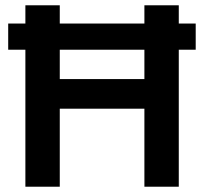

<svg xmlns="http://www.w3.org/2000/svg" viewBox="-20 -706 772 726"><path d="M76 0V-686H206V-407H526V-686H656V0H526V-295H206V0ZM11 -518V-617H720V-518Z"/></svg>

Font: Archivo SemiBold SemiBold
Style: Regular
Weight: 600
Version: Version 2.001